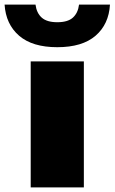

<svg xmlns="http://www.w3.org/2000/svg" viewBox="-76 -818 500 838"><path d="M58 0V-550H290V0ZM174 -612Q65.5 -612 7.5 -662Q-50.5 -712 -56 -798H79Q83.5 -761.5 106 -741.2Q128.5 -721 174 -721Q220 -721 242.2 -741.2Q264.5 -761.5 269 -798H404Q399 -712 341 -662Q283 -612 174 -612Z"/></svg>

Font: Encode Sans Exp Black
Style: Regular
Weight: 900
Width: 7
Designer: Multiple Designers
Foundry: Impallari Type
Version: Version 3.002; ttfautohint (v1.8.3) -l 8 -r 50 -G 200 -x 14 